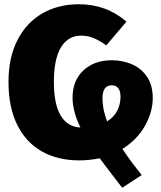

<svg xmlns="http://www.w3.org/2000/svg" viewBox="-20 -736 757 905"><path d="M557 -34Q597 26 648 89L556 149Q480 51 450 10Q400 20 354 20Q252 20 177 -22.5Q102 -65 61 -148Q20 -231 20 -350Q20 -464 62 -546.5Q104 -629 179 -672.5Q254 -716 352 -716Q481 -716 576 -634L481 -522Q451 -544 422.5 -556Q394 -568 362 -568Q301 -568 267.5 -513Q234 -458 234 -350Q234 -245 266 -191.5Q298 -138 359 -135Q322 -211 322 -276Q322 -356 373 -404Q424 -452 507 -452Q558 -452 602 -433Q646 -414 673 -374Q700 -334 700 -274Q700 -208 663 -142.5Q626 -77 557 -34ZM463 -273Q463 -220 485 -164Q517 -184 532.5 -214Q548 -244 548 -281Q548 -306 537.5 -320Q527 -334 507 -334Q463 -334 463 -273Z"/></svg>

Font: Fira Sans Black
Style: Regular
Weight: 900
Designer: Carrois Corporate & Edenspiekermann AG
Foundry: Carrois Corporate GbR & Edenspiekermann AG
Version: Version 4.203